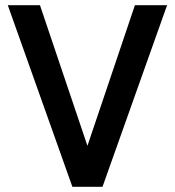

<svg xmlns="http://www.w3.org/2000/svg" viewBox="-20 -720 675 740"><path d="M259 0 10 -700H134L317 -158L500 -700H624L375 0Z"/></svg>

Font: Zen Kaku Gothic New
Style: Bold
Weight: 700
Designer: Yoshimichi Ohira
Foundry: Positype
Version: Version 1.002